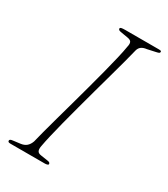

<svg xmlns="http://www.w3.org/2000/svg" viewBox="-175 -781 753 862"><g transform="rotate(30 201.0 -350.0)"><path d="M149 -63Q145 -45 149 -35Q153 -25 169.5 -23L202.5 -18Q211.5 -17 215.2 -14.5Q219 -12 219 -7Q219 -3.5 213.5 -1.8Q208 0 201.5 0H24Q15.5 0 12.5 -2Q9.5 -4 9.5 -8Q9 -12 13 -14.5Q17 -17 27 -18L62.5 -22.5Q81.5 -25 92.8 -35Q104 -45 110 -62Q115 -83.5 124.5 -119Q134 -154.5 146.5 -199.8Q159 -245 172.8 -294.5Q186.5 -344 200.2 -394.5Q214 -445 226 -491.5Q238 -538 247 -576.2Q256 -614.5 260 -640Q264 -656 260 -664.5Q256 -673 240.5 -675.5L205.5 -681.5Q195 -683 191.5 -685.5Q188 -688 188 -693Q188 -697 194.5 -698.5Q201 -700 214 -700H387.5Q395.5 -700 398.5 -698.8Q401.5 -697.5 401.5 -694Q401.5 -689 397 -687Q392.5 -685 380.5 -682.5L341.5 -674Q324.5 -672 314.5 -665Q304.5 -658 300.5 -644.5Q294 -617.5 283.5 -578.2Q273 -539 259.8 -491.5Q246.5 -444 232.5 -392.8Q218.5 -341.5 205 -291.5Q191.5 -241.5 180 -197Q168.5 -152.5 160.5 -117.8Q152.5 -83 149 -63Z"/></g></svg>

Font: Fraunces Thin
Style: Italic
Weight: 250
Italic angle: -16°
Version: Version 1.000;[b76b70a41]